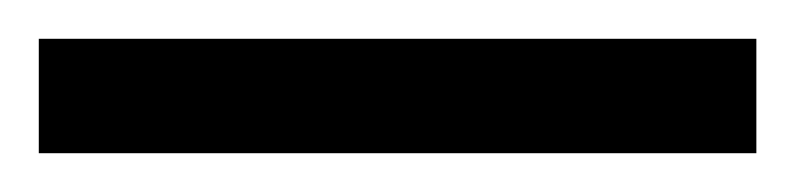

<svg xmlns="http://www.w3.org/2000/svg" viewBox="-24 -839 410 99"><path d="M-4 -760H366V-819H-4Z"/></svg>

Font: Noto Serif Sinhala ExtraCondensed
Style: Regular
Weight: 400
Width: 2
Designer: Jelle Bosma - Monotype Design Team
Foundry: Monotype Imaging Inc.
Version: Version 2.007